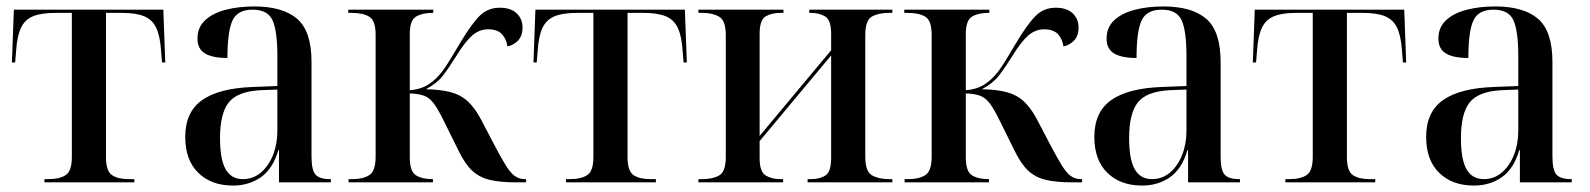

<svg xmlns="http://www.w3.org/2000/svg" viewBox="-20 -566 4935 596"><path d="M118 0V-10H130Q165 -10 184 -22.5Q203 -35 203 -79V-526H152Q108 -526 82.5 -515.5Q57 -505 45 -479.5Q33 -454 30 -408L27 -372H17L23 -536H487L493 -372H483L480 -408Q477 -454 465 -479.5Q453 -505 427.5 -515.5Q402 -526 358 -526H309V-79Q309 -35 327.5 -22.5Q346 -10 379 -10H397V0Z M703 10Q636 10 595.5 -29.5Q555 -69 555 -141Q555 -218 607 -255Q659 -292 764 -296L841 -299V-392Q841 -470 826 -503Q811 -536 764 -536Q717 -536 701.5 -502Q686 -468 686 -386Q640 -386 616.5 -400Q593 -414 593 -446Q593 -481 616.5 -503Q640 -525 680 -535.5Q720 -546 769 -546Q858 -546 902.5 -507.5Q947 -469 947 -374V-80Q947 -38 959.5 -24Q972 -10 1004 -10H1007V0H846V-100H844Q827 -42 790 -16Q753 10 703 10ZM734 -10Q766 -10 790 -30.5Q814 -51 827.5 -85Q841 -119 841 -160V-288L788 -286Q717 -282 690 -248Q663 -214 663 -137Q663 -71 680.5 -40.5Q698 -10 734 -10Z M1062 0V-10H1074Q1107 -10 1126.5 -22.5Q1146 -35 1146 -80V-458Q1146 -502 1126.5 -514Q1107 -526 1072 -526H1061V-536H1325V-526H1322Q1291 -526 1271.5 -514.5Q1252 -503 1252 -460V-286Q1279 -288 1298.5 -297.5Q1318 -307 1336 -325Q1352 -341 1368.5 -367Q1385 -393 1406 -429Q1443 -491 1468.5 -516.5Q1494 -542 1531 -542Q1566 -542 1584 -524.5Q1602 -507 1602 -481Q1602 -454 1587.5 -439.5Q1573 -425 1555 -422Q1552 -445 1538 -460Q1524 -475 1495 -475Q1468 -475 1446 -456Q1424 -437 1397 -393Q1374 -356 1355 -331.5Q1336 -307 1302 -289Q1350 -288 1380.5 -279.5Q1411 -271 1431.5 -252Q1452 -233 1470 -201L1513 -119Q1535 -77 1549.5 -53.5Q1564 -30 1577.5 -20Q1591 -10 1609 -10H1613V0H1581Q1533 0 1501 -7.5Q1469 -15 1446.5 -35.5Q1424 -56 1404 -97L1358 -190Q1340 -227 1326.5 -245Q1313 -263 1296 -269Q1279 -275 1252 -276V-78Q1252 -34 1271 -22Q1290 -10 1321 -10H1324V0Z M1737 0V-10H1749Q1784 -10 1803 -22.5Q1822 -35 1822 -79V-526H1771Q1727 -526 1701.5 -515.5Q1676 -505 1664 -479.5Q1652 -454 1649 -408L1646 -372H1636L1642 -536H2106L2112 -372H2102L2099 -408Q2096 -454 2084 -479.5Q2072 -505 2046.5 -515.5Q2021 -526 1977 -526H1928V-79Q1928 -35 1946.5 -22.5Q1965 -10 1998 -10H2016V0Z M2148 0V-10H2161Q2192 -10 2212.5 -21.5Q2233 -33 2233 -79V-457Q2233 -502 2212.5 -514Q2192 -526 2161 -526H2148V-536H2412V-526H2403Q2375 -526 2356.5 -515Q2338 -504 2338 -461V-144L2560 -410V-461Q2560 -503 2542 -514.5Q2524 -526 2497 -526H2492V-536H2750V-526H2739Q2707 -526 2686.5 -514.5Q2666 -503 2666 -457V-79Q2666 -34 2686.5 -22Q2707 -10 2739 -10H2750V0H2487V-10H2497Q2525 -10 2542.5 -21.5Q2560 -33 2560 -76V-394L2338 -128V-75Q2338 -33 2356.5 -21.5Q2375 -10 2402 -10H2411V0Z M2788 0V-10H2800Q2833 -10 2852.5 -22.5Q2872 -35 2872 -80V-458Q2872 -502 2852.5 -514Q2833 -526 2798 -526H2787V-536H3051V-526H3048Q3017 -526 2997.5 -514.5Q2978 -503 2978 -460V-286Q3005 -288 3024.5 -297.5Q3044 -307 3062 -325Q3078 -341 3094.5 -367Q3111 -393 3132 -429Q3169 -491 3194.5 -516.5Q3220 -542 3257 -542Q3292 -542 3310 -524.5Q3328 -507 3328 -481Q3328 -454 3313.5 -439.5Q3299 -425 3281 -422Q3278 -445 3264 -460Q3250 -475 3221 -475Q3194 -475 3172 -456Q3150 -437 3123 -393Q3100 -356 3081 -331.5Q3062 -307 3028 -289Q3076 -288 3106.5 -279.5Q3137 -271 3157.5 -252Q3178 -233 3196 -201L3239 -119Q3261 -77 3275.5 -53.5Q3290 -30 3303.5 -20Q3317 -10 3335 -10H3339V0H3307Q3259 0 3227 -7.5Q3195 -15 3172.5 -35.5Q3150 -56 3130 -97L3084 -190Q3066 -227 3052.5 -245Q3039 -263 3022 -269Q3005 -275 2978 -276V-78Q2978 -34 2997 -22Q3016 -10 3047 -10H3050V0Z M3525 10Q3458 10 3417.5 -29.5Q3377 -69 3377 -141Q3377 -218 3429 -255Q3481 -292 3586 -296L3663 -299V-392Q3663 -470 3648 -503Q3633 -536 3586 -536Q3539 -536 3523.5 -502Q3508 -468 3508 -386Q3462 -386 3438.5 -400Q3415 -414 3415 -446Q3415 -481 3438.5 -503Q3462 -525 3502 -535.5Q3542 -546 3591 -546Q3680 -546 3724.5 -507.5Q3769 -469 3769 -374V-80Q3769 -38 3781.5 -24Q3794 -10 3826 -10H3829V0H3668V-100H3666Q3649 -42 3612 -16Q3575 10 3525 10ZM3556 -10Q3588 -10 3612 -30.5Q3636 -51 3649.5 -85Q3663 -119 3663 -160V-288L3610 -286Q3539 -282 3512 -248Q3485 -214 3485 -137Q3485 -71 3502.5 -40.5Q3520 -10 3556 -10Z M3970 0V-10H3982Q4017 -10 4036 -22.5Q4055 -35 4055 -79V-526H4004Q3960 -526 3934.5 -515.5Q3909 -505 3897 -479.5Q3885 -454 3882 -408L3879 -372H3869L3875 -536H4339L4345 -372H4335L4332 -408Q4329 -454 4317 -479.5Q4305 -505 4279.5 -515.5Q4254 -526 4210 -526H4161V-79Q4161 -35 4179.5 -22.5Q4198 -10 4231 -10H4249V0Z M4555 10Q4488 10 4447.5 -29.5Q4407 -69 4407 -141Q4407 -218 4459 -255Q4511 -292 4616 -296L4693 -299V-392Q4693 -470 4678 -503Q4663 -536 4616 -536Q4569 -536 4553.5 -502Q4538 -468 4538 -386Q4492 -386 4468.5 -400Q4445 -414 4445 -446Q4445 -481 4468.5 -503Q4492 -525 4532 -535.5Q4572 -546 4621 -546Q4710 -546 4754.5 -507.5Q4799 -469 4799 -374V-80Q4799 -38 4811.5 -24Q4824 -10 4856 -10H4859V0H4698V-100H4696Q4679 -42 4642 -16Q4605 10 4555 10ZM4586 -10Q4618 -10 4642 -30.5Q4666 -51 4679.5 -85Q4693 -119 4693 -160V-288L4640 -286Q4569 -282 4542 -248Q4515 -214 4515 -137Q4515 -71 4532.5 -40.5Q4550 -10 4586 -10Z"/></svg>

Font: Noto Serif Display SemiCondensed Medium
Style: Regular
Weight: 500
Width: 4
Designer: Monotype Design Team
Foundry: Monotype Imaging Inc.
Version: Version 2.009